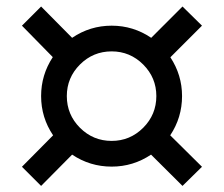

<svg xmlns="http://www.w3.org/2000/svg" viewBox="-20 -685 702 602"><path d="M330.1 -243.2Q387.7 -243.2 429 -284.4Q470.2 -325.7 470.2 -383.8Q470.2 -441.4 429 -482.7Q387.7 -523.9 330.1 -523.9Q272 -523.9 230.7 -482.7Q189.5 -441.4 189.5 -383.8Q189.5 -325.7 230.7 -284.4Q272 -243.2 330.1 -243.2ZM552.2 -102.1 453.6 -200.2Q397.5 -162.6 330.1 -162.6Q262.2 -162.6 206.1 -200.2L108.9 -102.1L48.8 -162.1L146.5 -260.7Q108.9 -316.4 108.9 -383.8Q108.9 -450.2 145.5 -505.9L48.8 -604.5L108.9 -664.6L206.1 -566.4Q262.2 -604.5 330.1 -604.5Q397.9 -604.5 454.1 -566.4L552.2 -664.6L613.3 -604.5L514.2 -505.4Q550.8 -449.7 550.8 -383.8Q550.8 -316.4 513.7 -260.7L613.3 -162.1Z"/></svg>

Font: Munson
Style: Bold
Weight: 700
Designer: Paul James MIller
Foundry: High-Logic / Made with FontCreator
Version: Version 2.10;May 5, 2019;FontCreator 11.5.0.2430 64-bit